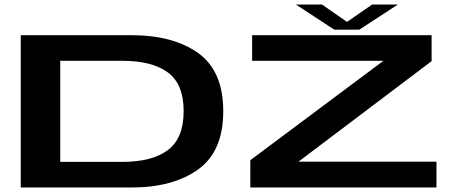

<svg xmlns="http://www.w3.org/2000/svg" viewBox="-20 -831 2040 851"><path d="M72 0H562.5Q747 0 858.2 -80Q969.5 -160 969.5 -338Q969.5 -516 858.8 -595.5Q748 -675 562.5 -675H72ZM247 -113.5V-561.5H522.5Q654 -561.5 724 -510Q794 -458.5 794 -338Q794 -218 724 -165.8Q654 -113.5 522.5 -113.5ZM1089.5 0H1914.5V-114.5H1303L1893 -560V-675H1097.5V-561.5H1679.5L1089.5 -121ZM1461.5 -699.5H1572.5L1743.5 -811H1629.5L1518 -734L1407 -811H1291.5Z"/></svg>

Font: Anybody ExtraExpanded SemiBold
Style: Regular
Weight: 600
Width: 8
Version: Version 1.113;gftools[0.9.25]